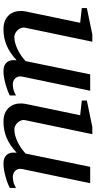

<svg xmlns="http://www.w3.org/2000/svg" viewBox="254 -788 546 1094"><g transform="rotate(90 527.0 -241.0)"><path d="M523.9 -23.9Q514.6 -18.6 498.3 -12.2Q481.9 -5.9 462.9 -0.5Q443.8 4.9 424.1 8.5Q404.3 12.2 388.2 12.2Q359.9 12.2 346.2 2.7Q332.5 -6.8 327.4 -19.3Q322.3 -31.7 322.8 -44.4Q323.2 -57.1 323.2 -63Q283.7 -25.4 240.5 -6.6Q197.3 12.2 147 12.2Q112.3 12.2 90.3 0Q68.4 -12.2 57.1 -30.8Q45.9 -49.3 43.5 -71.3Q41 -93.3 44.9 -112.8L109.9 -424.8L25.9 -434.1V-462.9L176.8 -494.1H217.8L138.2 -112.8Q135.3 -100.1 139.4 -88.6Q143.6 -77.1 151.6 -68.6Q159.7 -60.1 169.9 -54.9Q180.2 -49.8 189.9 -49.8Q208 -49.8 226.3 -54.9Q244.6 -60.1 262.7 -68.8Q280.8 -77.6 297.4 -89.1Q314 -100.6 328.1 -113.8L403.8 -481.9H497.1L417 -97.2Q413.6 -81.5 417 -71Q420.4 -60.5 427.5 -53.7Q434.6 -46.9 443.6 -43.9Q452.6 -41 460.9 -41Q470.7 -41 486.8 -43.9Q502.9 -46.9 523.9 -59.1Z M1050.8 -23.9Q1041.5 -18.6 1025.1 -12.2Q1008.8 -5.9 989.7 -0.5Q970.7 4.9 950.9 8.5Q931.2 12.2 915 12.2Q886.7 12.2 873 2.7Q859.4 -6.8 854.2 -19.3Q849.1 -31.7 849.6 -44.4Q850.1 -57.1 850.1 -63Q810.5 -25.4 767.3 -6.6Q724.1 12.2 673.8 12.2Q639.2 12.2 617.2 0Q595.2 -12.2 584 -30.8Q572.8 -49.3 570.3 -71.3Q567.9 -93.3 571.8 -112.8L636.7 -424.8L552.7 -434.1V-462.9L703.6 -494.1H744.6L665 -112.8Q662.1 -100.1 666.3 -88.6Q670.4 -77.1 678.5 -68.6Q686.5 -60.1 696.8 -54.9Q707 -49.8 716.8 -49.8Q734.9 -49.8 753.2 -54.9Q771.5 -60.1 789.6 -68.8Q807.6 -77.6 824.2 -89.1Q840.8 -100.6 855 -113.8L930.7 -481.9H1023.9L943.8 -97.2Q940.4 -81.5 943.8 -71Q947.3 -60.5 954.3 -53.7Q961.4 -46.9 970.5 -43.9Q979.5 -41 987.8 -41Q997.6 -41 1013.7 -43.9Q1029.8 -46.9 1050.8 -59.1Z"/></g></svg>

Font: Charis SIL Afr
Style: Italic
Weight: 400
Italic angle: -11°
Foundry: SIL International
Version: Version 5.000